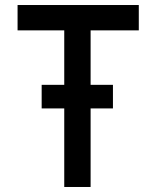

<svg xmlns="http://www.w3.org/2000/svg" viewBox="-20 -745 622 765"><path d="M146 -407V-313H236V0H341V-313H430V-407H341V-624H533V-725H50V-624H236V-407Z"/></svg>

Font: Reem Kufi
Style: Regular
Weight: 400
Designer: Khaled Hosny
Version: Version 0.007